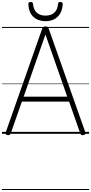

<svg xmlns="http://www.w3.org/2000/svg" viewBox="-20 -1346 916 1931"><path d="M57 13Q42 10 37.5 3Q33 -4 38 -16L404 -1057Q408 -1070 415.5 -1075Q423 -1080 438 -1080Q452 -1080 459 -1075Q466 -1070 470 -1057L838 -16Q843 -4 838 3Q833 10 818 13Q804 15 797.5 10.5Q791 6 785 -10L675 -324H200L90 -10Q85 5 78 10Q71 15 57 13ZM218 -374H656L437 -999ZM438 -1133Q363 -1133 316 -1176Q269 -1219 265 -1306Q265 -1315 271 -1320.5Q277 -1326 289 -1326Q301 -1326 306 -1321Q311 -1316 312 -1306Q318 -1246 350.5 -1217.5Q383 -1189 438 -1189Q492 -1189 525 -1217.5Q558 -1246 564 -1306Q565 -1316 569.5 -1321Q574 -1326 586 -1326Q599 -1326 605 -1320.5Q611 -1315 611 -1306Q608 -1249 585.5 -1210.5Q563 -1172 525 -1152.5Q487 -1133 438 -1133ZM0 555H876V565H0ZM0 -20H876V0H0ZM0 -505H876V-500H0ZM0 -1075H876V-1065H0Z"/></svg>

Font: Playwrite AR Guides
Style: Regular
Weight: 400
Designer: Veronika Burian, José Scaglione
Foundry: TypeTogether
Version: Version 1.003